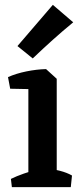

<svg xmlns="http://www.w3.org/2000/svg" viewBox="-20 -772 335 792"><path d="M97 0V-445L170 -487L214 -447V0ZM29 0 25 -34Q47 -45 78.5 -56Q110 -67 132 -72L119 0ZM162 0 171 -79Q198 -75 227 -67.5Q256 -60 277 -48L272 0ZM22 -406 13 -454Q47 -469 89 -477.5Q131 -486 170 -487L178 -447L123 -404ZM115 -531 52 -582 198 -752 282 -680Q237 -643 197 -607Q157 -571 115 -531Z"/></svg>

Font: Eczar Medium
Style: Regular
Weight: 500
Designer: Vaibhav Singh
Foundry: Rosetta Type Foundry
Version: Version 2.000